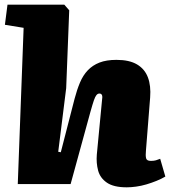

<svg xmlns="http://www.w3.org/2000/svg" viewBox="-20 -787 727 821"><path d="M687 -32Q670 -22 649 -13.5Q628 -5 606 1.5Q584 8 562 11Q540 14 522 14Q466 14 437 -6Q408 -26 399.5 -58Q391 -90 394 -126L416 -356Q419 -374 416 -380.5Q413 -387 405 -387Q398 -387 392.5 -380.5Q387 -374 381.5 -358Q376 -342 367 -310L282 0H56L81 -668L1 -681L12 -767H255L276 -743L263 -410L229 -138L240 -136L299 -365Q309 -403 322 -434Q335 -465 355.5 -486.5Q376 -508 405.5 -519.5Q435 -531 478 -531Q533 -531 566 -511.5Q599 -492 612.5 -456Q626 -420 622 -370L604 -142Q602 -123 604.5 -111Q607 -99 625 -99Q638 -99 646.5 -101.5Q655 -104 665 -108Z"/></svg>

Font: Literata Black
Style: Italic
Weight: 900
Italic angle: -2°
Designer: Latin by Veronika Burian and Jose Scaglione. Greek by Irene Vlachou. Cyrillic by Vera Evstafieva
Foundry: TypeTogether
Version: Version 3.002